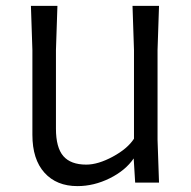

<svg xmlns="http://www.w3.org/2000/svg" viewBox="-20 -620 650 652"><path d="M515 -145 520 0H439L434 -82Q406 -41 352.5 -14.5Q299 12 243 12Q172 12 131 -33.5Q90 -79 90 -162V-450L85 -600H175L170 -450V-183Q170 -119 195 -90Q220 -61 273 -61Q313 -61 363 -88Q413 -115 435 -149V-450L430 -600H520L515 -450Z"/></svg>

Font: Farro Light
Style: Regular
Weight: 300
Designer: Aceler Chua
Foundry: Grayscale Limited
Version: Version 1.101